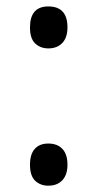

<svg xmlns="http://www.w3.org/2000/svg" viewBox="-20 -569 306 603"><path d="M74.2 -51.8Q74.2 -84.5 89.1 -101.3Q104 -118.2 131.8 -118.2Q160.2 -118.2 176 -101.3Q191.9 -84.5 191.9 -51.8Q191.9 -20 175.8 -2.9Q159.7 14.2 131.8 14.2Q106.9 14.2 90.6 -1.2Q74.2 -16.6 74.2 -51.8ZM74.2 -482.9Q74.2 -548.8 131.8 -548.8Q191.9 -548.8 191.9 -482.9Q191.9 -451.2 175.8 -434.1Q159.7 -417 131.8 -417Q106.9 -417 90.6 -432.4Q74.2 -447.8 74.2 -482.9Z"/></svg>

Font: f06900794
Style: Regular
Weight: 400
Foundry: Ascender Corporation
Version: Version 1.10